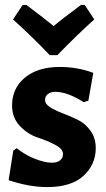

<svg xmlns="http://www.w3.org/2000/svg" viewBox="-20 -749 432 780"><path d="M324 -729 363 -670Q301 -615 213 -525H182Q119 -592 33 -670L72 -729H87Q166 -670 198 -643Q224 -666 309 -729ZM223 -477Q295 -477 359 -453L339 -340L320 -334Q253 -376 205 -376Q185 -376 174 -366.5Q163 -357 163 -344Q163 -326 184 -313Q205 -300 235.5 -288.5Q266 -277 296.5 -262Q327 -247 348 -217.5Q369 -188 369 -147Q369 -81 319.5 -35Q270 11 172 11Q98 11 15 -17L34 -137L48 -147Q81 -120 121.5 -104Q162 -88 191 -88Q213 -88 224.5 -98Q236 -108 236 -123Q236 -144 203.5 -161Q171 -178 132.5 -190.5Q94 -203 61.5 -236.5Q29 -270 29 -321Q29 -390 81 -433.5Q133 -477 223 -477Z"/></svg>

Font: Alegreya Sans SC ExtraBold
Style: Regular
Weight: 800
Designer: Juan Pablo del Peral
Foundry: Huerta Tipografica
Version: Version 2.007